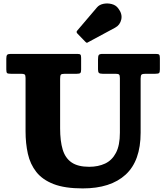

<svg xmlns="http://www.w3.org/2000/svg" viewBox="-20 -1058 950 1097"><path d="M467.5 -819.5Q472.5 -814.5 475.5 -813.8Q478.5 -813 484 -817L638 -900Q666 -915 673 -947Q680 -979 655 -1011Q641.5 -1029 617.5 -1035Q593.5 -1041 570.2 -1036Q547 -1031 534 -1015.5L422 -884Q413.5 -875.5 422 -866.5ZM639.5 -636.5Q655.5 -636.5 660.2 -632.2Q665 -628 665 -611.5V-300Q665 -227.5 642.5 -184.8Q620 -142 580.5 -123.5Q541 -105 489.5 -105Q425.5 -105 389.2 -129.8Q353 -154.5 338.2 -203.5Q323.5 -252.5 323.5 -324.5V-606.5Q323.5 -625.5 327.5 -631Q331.5 -636.5 350.5 -636.5H419Q434.5 -636.5 439 -641Q443.5 -645.5 443.5 -660.5V-727.5Q443.5 -741.5 439.5 -745.8Q435.5 -750 422 -750H41Q25.5 -750 20.8 -744.5Q16 -739 16 -722.5V-661Q16 -644 20.8 -640.2Q25.5 -636.5 42.5 -636.5H99.5Q115 -636.5 120.5 -632.8Q126 -629 126 -612.5V-307.5Q126 -239 139.2 -179.5Q152.5 -120 187.5 -75.5Q222.5 -31 286.5 -6.2Q350.5 18.5 452.5 18.5Q612 18.5 697.8 -60.2Q783.5 -139 783.5 -300V-609Q783.5 -627.5 789 -632Q794.5 -636.5 812.5 -636.5H867Q884.5 -636.5 889 -640.8Q893.5 -645 893.5 -661.5V-725Q893.5 -741 889.5 -745.5Q885.5 -750 870 -750H566Q548 -750 544 -743.2Q540 -736.5 540 -718V-661.5Q540 -646.5 545.2 -641.5Q550.5 -636.5 566 -636.5Z"/></svg>

Font: Besley ExtraBold
Style: Regular
Weight: 800
Designer: Owen Earl
Foundry: indestructible type*
Version: Version 2.001